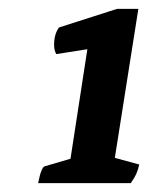

<svg xmlns="http://www.w3.org/2000/svg" viewBox="-20 -763 334 433"><path d="M66 -350Q73 -386 81 -388L139 -405L177 -652L107 -641Q102 -649 102 -662Q102 -686 113 -701L244 -743H292L239 -407L294 -392Q292 -382 288 -372.5Q284 -363 275 -350Z"/></svg>

Font: Petrona SemiBold
Style: Italic
Weight: 600
Italic angle: -9°
Designer: Ringo R. Seeber
Foundry: Ringo R. Seeber
Version: Version 2.001; ttfautohint (v1.8.3)